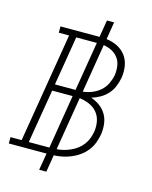

<svg xmlns="http://www.w3.org/2000/svg" viewBox="-151 -926 886 1116"><g transform="rotate(15 292.5 -368.0)"><path d="M195 102 212 0H-15V-38H52L161 -697H99V-735H332Q333 -735 333.5 -735Q334 -735 334 -735L351 -838H394L377 -733Q412 -729 443 -713.5Q474 -698 494 -671Q514 -644 519.5 -608.5Q525 -573 519 -537Q514 -511 503.5 -485Q493 -459 474 -438Q455 -417 430.5 -403Q406 -389 379 -381Q408 -371 432.5 -353Q457 -335 472 -309Q487 -283 490.5 -251.5Q494 -220 489 -188Q484 -162 474.5 -136.5Q465 -111 447.5 -89Q430 -67 407 -50.5Q384 -34 359 -23.5Q334 -13 307.5 -7.5Q281 -2 255 -1L238 102ZM155 -401H279L328 -697H204ZM322 -402Q322 -402 322 -402Q322 -402 322 -402Q349 -405 376 -415.5Q403 -426 425 -445Q447 -464 459.5 -490Q472 -516 477 -542Q481 -570 477.5 -597Q474 -624 459 -645Q444 -666 420.5 -678.5Q397 -691 370 -695L322 -402ZM95 -38H219L272 -362H149ZM262 -40Q283 -41 304 -46.5Q325 -52 345 -61Q365 -70 383 -83.5Q401 -97 414.5 -115Q428 -133 435.5 -153Q443 -173 447 -194Q452 -226 446 -257Q440 -288 421 -310.5Q402 -333 374 -345Q346 -357 315 -361Z"/></g></svg>

Font: Iosevka Slab XLtExObl
Style: Regular
Weight: 200
Width: 7
Italic angle: -9°
Monospace: yes
Designer: Belleve Invis
Foundry: Belleve Invis
Version: Version 11.1.1; ttfautohint (v1.8.3)